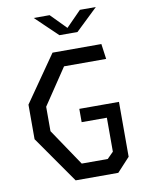

<svg xmlns="http://www.w3.org/2000/svg" viewBox="-100 -1010 820 1080"><g transform="rotate(-10 310.0 -470.0)"><path d="M243 0H486.5L559.5 -79V-392.5H333V-316.5H477V-122.5L441.5 -87H293L151.5 -297V-436.5L290 -643H530.5L518.5 -730H239.5L55.5 -465.5V-268ZM169 -940.5H260L346.5 -852.5L433 -940.5H524L398 -820H295Z"/></g></svg>

Font: Monaspace Krypton
Style: Regular
Weight: 400
Designer: Riley Cran & the Lettermatic Team
Foundry: Lettermatic
Version: Version 1.200 (Monaspace Krypton)